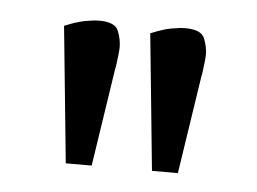

<svg xmlns="http://www.w3.org/2000/svg" viewBox="-31 -754 396 296"><g transform="rotate(5 167.0 -606.0)"><path d="M213.2 -494.2 192.1 -705.2Q211.1 -713.2 224.3 -715.5Q237.4 -717.8 245.4 -717.8Q269.8 -717.8 275.1 -705.1Q280.4 -692.4 280.4 -679.6Q280.4 -676.2 279.7 -669.5Q278.9 -662.9 278.1 -656.2Q277.3 -649.5 276.3 -645.2L253.3 -494.2ZM79.8 -494.2 58.7 -705.2Q77.6 -713 90.8 -715.4Q104 -717.8 112 -717.8Q136.5 -717.8 141.7 -705.1Q147 -692.4 147 -679.6Q147 -676.2 146.3 -669.5Q145.5 -662.9 144.7 -656.2Q143.9 -649.5 142.9 -645.2L119.9 -494.2Z"/></g></svg>

Font: Faustina Light
Style: Regular
Weight: 300
Designer: Alfonso Garcia
Foundry: http://www.omnibus-type.com
Version: Version 1.200